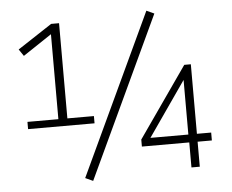

<svg xmlns="http://www.w3.org/2000/svg" viewBox="-53 -789 1054 872"><g transform="rotate(-5 474.5 -352.5)"><path d="M63 -238V-271H204V-675L223 -671L73 -571L52 -602L209 -705H245V-271H366V-238ZM337 22 302 6 645 -727 680 -711ZM787 0V-114H571V-146L795 -467H825V-150H890V-114H825V0ZM786 -150V-399L604 -137V-150Z"/></g></svg>

Font: Nunito Sans 7pt Condensed ExtraLight
Style: Regular
Weight: 250
Width: 3
Designer: Vernon Adams
Foundry: Vernon Adams
Version: Version 3.101;gftools[0.9.27]